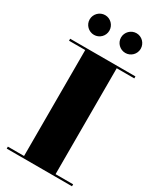

<svg xmlns="http://www.w3.org/2000/svg" viewBox="-239 -1055 952 1135"><g transform="rotate(30 237.0 -487.0)"><path d="M271 -907C271 -870 301.5 -840 338.5 -840C375.5 -840 405.5 -870 405.5 -907C405.5 -944 375.5 -974.5 338.5 -974.5C301.5 -974.5 271 -944 271 -907ZM57 -907C57 -870 87.5 -840 124.5 -840C161.5 -840 191.5 -870 191.5 -907C191.5 -944 161.5 -974.5 124.5 -974.5C87.5 -974.5 57 -944 57 -907ZM14.5 -13.5V0H460V-13.5H340V-736.5H460V-750H14.5V-736.5H125V-13.5Z"/></g></svg>

Font: Bodoni* 16pt Fatface
Style: Regular
Weight: 900
Version: Version 2.3